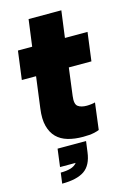

<svg xmlns="http://www.w3.org/2000/svg" viewBox="-135 -746 710 1042"><g transform="rotate(-15 220.0 -225.0)"><path d="M426 -530 405 -370H278L258 -215Q252 -170 269.5 -157Q287 -144 319 -144Q331 -144 346.5 -146Q362 -148 366 -150L347 0Q339 4 316.5 9Q294 14 256 14Q208 14 170.5 3Q133 -8 108.5 -32.5Q84 -57 73.5 -97Q63 -137 71 -195L94 -370H14L35 -530H115L135 -680H319L299 -530ZM257 100Q248 172 205.5 201Q163 230 80 230L88 170Q120 170 143 163.5Q166 157 180 140H92L105 40H265Z"/></g></svg>

Font: Tanohe Sans Black
Style: Italic
Weight: 900
Designer: Village Type and Design LLC & Cristiano Sobral
Foundry: Cooper Hewitt Smithsonian Design Museum
Version: Version 1.00;January 12, 2020;FontCreator 12.0.0.2547 64-bit